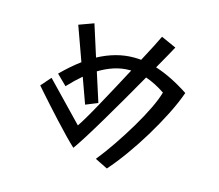

<svg xmlns="http://www.w3.org/2000/svg" viewBox="-109 -886 1219 1069"><g transform="rotate(15 500.0 -352.0)"><path d="M518 6Q559 -45 601 -107Q643 -169 680.5 -232Q718 -295 745 -351Q772 -407 783 -447Q727 -485 671 -504Q632 -435 588.5 -360Q545 -285 504 -216Q463 -147 430.5 -95.5Q398 -44 381 -21Q359 -41 326.5 -74.5Q294 -108 259.5 -145.5Q225 -183 193.5 -218Q162 -253 140 -278Q118 -303 113 -309L163 -366L373 -148Q385 -165 407.5 -203Q430 -241 458.5 -293Q487 -345 519 -404Q551 -463 581 -520H572Q527 -520 483.5 -506Q440 -492 397 -466L451 -298L382 -270L329 -417Q290 -384 250 -341L192 -398Q220 -426 247 -449.5Q274 -473 301 -493L230 -690L315 -721L373 -539Q423 -566 474 -580Q525 -594 577 -594Q588 -594 598.5 -593.5Q609 -593 619 -592Q646 -643 667 -683.5Q688 -724 698 -746L785 -707Q775 -688 755 -652.5Q735 -617 710 -573Q802 -544 904 -477Q883 -417 848 -347.5Q813 -278 770 -207Q727 -136 681 -72Q635 -8 591 42Z"/></g></svg>

Font: Stick
Style: Regular
Weight: 400
Designer: Fontworks Inc.
Foundry: Fontworks Inc.
Version: Version 1.100